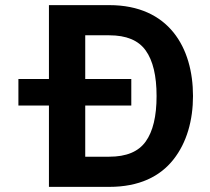

<svg xmlns="http://www.w3.org/2000/svg" viewBox="-20 -729 820 749"><path d="M51.8 -420.9V-317.4H170.9V0H406.2C522.9 0 604.5 -40.5 656.7 -106.9C709 -172.9 732.9 -260.7 732.9 -354.5C732.9 -542.5 639.2 -709 406.2 -709H170.9V-420.9ZM590.8 -354.5C590.8 -275.4 576.7 -216.3 548.3 -176.8C520 -137.2 472.7 -117.7 406.2 -117.7H312.5V-317.4H492.2V-420.9H312.5V-591.3H406.2C472.7 -591.3 520 -571.8 548.3 -532.2C576.7 -492.7 590.8 -433.1 590.8 -354.5Z"/></svg>

Font: Estedad Bold
Style: Regular
Weight: 700
Designer: Amin Abedi
Version: Version 7.3